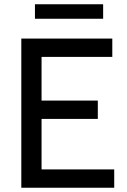

<svg xmlns="http://www.w3.org/2000/svg" viewBox="-20 -881 594 901"><path d="M80 0V-700H507V-614H175V-409H439V-323H175V-86H516V0ZM144 -793V-861H464V-793Z"/></svg>

Font: Cabin VF Beta
Style: Regular
Weight: 400
Designer: Pablo Impallari
Foundry: Pablo Impallari. http://www.impallari.com Igino Marini. http://www.ikern.com
Version: Version 2.200